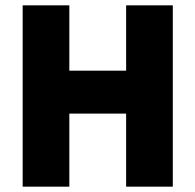

<svg xmlns="http://www.w3.org/2000/svg" viewBox="-20 -700 733 720"><path d="M240 0Q197 0 153 0Q109 0 65 0Q65 -168 65 -340Q65 -512 65 -680Q109 -680 153 -680Q197 -680 240 -680Q240 -619 240 -557.5Q240 -496 240 -435Q293 -435 347 -435Q401 -435 453 -435Q453 -496 453 -557.5Q453 -619 453 -680Q497 -680 541 -680Q585 -680 628 -680Q628 -512 628 -340Q628 -168 628 0Q585 0 541 0Q497 0 453 0Q453 -68 453 -137.5Q453 -207 453 -274Q401 -274 347 -274Q293 -274 240 -274Q240 -207 240 -137.5Q240 -68 240 0Z"/></svg>

Font: Tilt Warp
Style: Regular
Weight: 400
Designer: Andy Clymer
Foundry: Andy Clymer
Version: Version 1.000